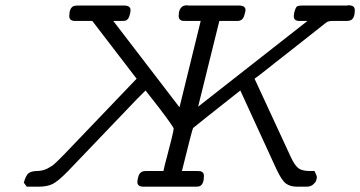

<svg xmlns="http://www.w3.org/2000/svg" viewBox="-20 -704 1358 724"><path d="M69.8 -15.1Q77.6 -43.9 88.9 -51.8Q100.1 -58.6 117.2 -59.1Q140.1 -59.1 158 -68.1Q175.8 -77.1 186.3 -86.7Q196.8 -96.2 225.1 -125L495.1 -407.2L328.1 -625H263.2Q241.2 -625 241.2 -643.1Q241.2 -673.8 257.8 -681.2Q262.7 -683.1 272.9 -683.1H448.2Q472.2 -683.1 472.2 -666Q472.2 -657.2 469.2 -647.9Q466.3 -636.7 461.7 -631.8Q457 -627 452.6 -626Q448.2 -625 438 -625H407.2L655.8 -300.8H657.2L736.8 -625H684.1Q672.9 -625 668 -625.5Q663.1 -626 658.4 -630.4Q653.8 -634.8 653.8 -644Q653.8 -670.9 668.9 -680.2Q675.8 -684.1 685.1 -684.1Q686 -684.1 688 -683.6Q689.9 -683.1 690.9 -683.1H880.9Q905.8 -683.1 905.8 -666Q905.8 -661.1 901.9 -648.9Q897 -626 877 -625H807.1L727.1 -301.8L1138.2 -624V-625H1108.9Q1087.9 -625 1087.9 -642.1Q1087.9 -647.9 1089.8 -658.2Q1094.7 -675.3 1099.4 -679.2Q1104 -683.1 1120.1 -683.1H1290L1292 -684.1H1293.9Q1317.9 -684.1 1317.9 -666Q1317.9 -644 1310.1 -633.8Q1304.2 -625 1286.1 -625H1238.8Q1232.9 -625 1229.5 -625Q1226.1 -625 1221.9 -624Q1217.8 -623 1216.3 -622.6Q1214.8 -622.1 1210.4 -619.1Q1206.1 -616.2 1203.6 -614Q1201.2 -611.8 1194.1 -606.4Q1187 -601.1 1181.2 -596.2Q1129.4 -555.2 1085.2 -520.5Q1041 -485.8 1019.5 -469Q998 -452.1 981 -438.5Q963.9 -424.8 955.3 -418.5Q946.8 -412.1 939.9 -407.2L1076.2 -112.8Q1090.3 -82 1104.2 -70.6Q1118.2 -59.1 1148.9 -59.1H1166Q1174.8 -41 1174.8 -37.1Q1174.8 -31.2 1172.4 -23.7Q1169.9 -16.1 1160.4 -8.1Q1150.9 0 1136.2 0H1100.1Q1074.2 0 1058.1 -12Q1042 -23.9 1022 -66.9Q888.2 -357.9 886.2 -362.8Q712.4 -225.6 708 -221.2Q705.1 -217.3 666 -59.1H722.2Q731.9 -59.1 736.6 -58.1Q741.2 -57.1 745.1 -53Q749 -48.8 749 -40Q749 -11.2 734.9 -2.9Q730 0 717.8 0H522Q498 0 498 -17.1Q498 -25.9 501 -35.2Q505.9 -59.1 528.8 -59.1H596.2Q600.1 -78.1 610.6 -116.9Q621.1 -155.8 627.9 -184.3Q634.8 -212.9 634.8 -219Q634.8 -225.1 581.1 -295.9Q550.3 -335 528.8 -362.8L496.1 -330.1L236.8 -59.1Q198.7 -20 178 -10Q157.2 0 125 0H81.1Z"/></svg>

Font: CMU Concrete
Style: Italic
Weight: 500
Italic angle: -14.04°
Version: Version 0.7.0